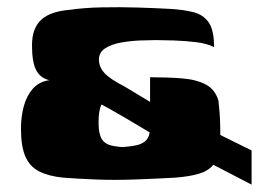

<svg xmlns="http://www.w3.org/2000/svg" viewBox="-20 -484 737 522"><path d="M664 18Q639 5 613 -8.5Q587 -22 560 -36Q546 -19 520.5 -11.5Q495 -4 456 -1Q402 2 346.5 4Q291 6 241 4Q191 2 152 -1Q112 -5 86.5 -18Q61 -31 49 -58.5Q37 -86 37 -134Q37 -166 44.5 -194.5Q52 -223 69 -242.5Q86 -262 114 -266Q89 -272 78 -294Q67 -316 67 -360Q67 -386 74 -403.5Q81 -421 94 -432Q107 -443 125.5 -449Q144 -455 167 -457Q208 -463 257 -464Q306 -465 354.5 -463.5Q403 -462 439 -460Q478 -458 505.5 -451Q533 -444 547.5 -423Q562 -402 562 -356Q542 -366 512 -369.5Q482 -373 452.5 -374Q423 -375 404 -375Q388 -375 362 -374Q336 -373 310 -368.5Q284 -364 266.5 -353Q249 -342 249 -322Q249 -302 264 -285.5Q279 -269 320 -248L388 -207V-274Q435 -274 474 -271Q513 -268 539 -254.5Q565 -241 574 -210Q575 -200 576.5 -183.5Q578 -167 578.5 -150Q579 -133 579 -117L664 -75ZM256 -200Q253 -194 251 -185Q249 -176 248.5 -167Q248 -158 248 -149Q248 -120 257 -105.5Q266 -91 289 -87Q296 -86 303 -85Q310 -84 317.5 -84.5Q325 -85 332 -86Q341 -87 352.5 -89.5Q364 -92 374 -99.5Q384 -107 387 -124Q354 -144 321.5 -163Q289 -182 256 -200Z"/></svg>

Font: Genos Thin ExtraBold
Style: Regular
Weight: 800
Version: Version 1.010